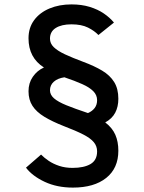

<svg xmlns="http://www.w3.org/2000/svg" viewBox="-20 -732 656 872"><path d="M311 120Q239 120 183 93.8Q127 67.5 98 29.5L166.5 -30Q180.5 -15.5 201.2 -1.5Q222 12.5 249.2 21.5Q276.5 30.5 309.5 30.5Q361.5 30.5 391.2 13Q421 -4.5 421 -44.5Q421 -68 406.2 -86Q391.5 -104 358.5 -121Q325.5 -138 270.5 -159Q217 -180 181.2 -201.8Q145.5 -223.5 127.5 -251.2Q109.5 -279 109.5 -317.5Q109.5 -355 129 -383.2Q148.5 -411.5 179.5 -425.5Q109.5 -470 109.5 -558Q109.5 -606 135 -640.5Q160.5 -675 204.8 -693.5Q249 -712 304.5 -712Q350.5 -712 387.2 -700.8Q424 -689.5 451.5 -670.8Q479 -652 497.5 -629.5L427 -573Q409 -592 379.5 -606.8Q350 -621.5 304.5 -621.5Q259.5 -621.5 233.2 -605Q207 -588.5 207 -556.5Q207 -534.5 224.2 -517.8Q241.5 -501 275.2 -485.2Q309 -469.5 358.5 -451Q408.5 -432.5 444 -411.2Q479.5 -390 498.5 -359.5Q517.5 -329 517.5 -283.5Q517.5 -247 503.2 -220Q489 -193 458 -176Q490 -151.5 503.8 -120Q517.5 -88.5 517.5 -47.5Q517.5 32 462.5 76Q407.5 120 311 120ZM379.5 -218.5Q399 -227 410 -241.5Q421 -256 421 -277Q421 -300.5 403.5 -318Q386 -335.5 353 -350.2Q320 -365 272.5 -381Q242 -376.5 224.5 -361Q207 -345.5 207 -322Q207 -301.5 225.2 -285.5Q243.5 -269.5 281.5 -254Q319.5 -238.5 379.5 -218.5Z"/></svg>

Font: Overpass Mono Light Medium
Style: Regular
Weight: 500
Monospace: yes
Version: Version 4.000